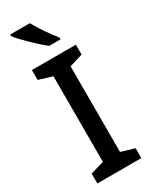

<svg xmlns="http://www.w3.org/2000/svg" viewBox="-239 -1045 832 1047"><g transform="rotate(-30 177.0 -521.5)"><path d="M156 -992H32V-982C60 -945 139 -868 186 -832H257V-844C226 -881 180 -947 156 -992ZM315 -51V-113L231 -138V-677L315 -703V-765H38V-703L123 -677V-138L38 -113V-51Z"/></g></svg>

Font: Noto Sans Tamil UI Medium
Style: Regular
Weight: 500
Designer: Jelle Bosma - Monotype Design Team
Foundry: Monotype Imaging Inc.
Version: Version 2.004